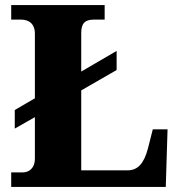

<svg xmlns="http://www.w3.org/2000/svg" viewBox="-20 -734 707 754"><path d="M24 0H631L638 -226H580L561 -151C545 -91 521 -65 480 -65H299V-379L438 -459V-534L299 -453V-604C299 -641 312 -657 349 -657H391V-714H24V-657H63C93 -657 117 -641 117 -602V-348L38 -302V-229L117 -274V-110C117 -73 93 -57 70 -57H24Z"/></svg>

Font: Noto Serif Myanmar ExtraBold
Style: Regular
Weight: 800
Designer: Ben Mitchell and the Monotype Design Team
Foundry: Monotype Imaging Inc.
Version: Version 2.106